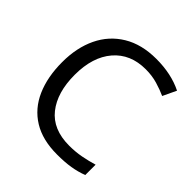

<svg xmlns="http://www.w3.org/2000/svg" viewBox="-195 -868 1022 1022"><g transform="rotate(45 316.0 -357.0)"><path d="M403 -645Q288 -645 222 -568Q156 -491 156 -357Q156 -224 217.5 -146.5Q279 -69 402 -69Q449 -69 491 -77Q533 -85 573 -97V-19Q533 -4 490.5 3Q448 10 389 10Q280 10 207 -35Q134 -80 97.5 -163Q61 -246 61 -358Q61 -466 100.5 -548.5Q140 -631 217 -677.5Q294 -724 404 -724Q517 -724 601 -682L565 -606Q532 -621 491.5 -633Q451 -645 403 -645Z"/></g></svg>

Font: Noto Sans IKEA
Style: Regular
Weight: 400
Designer: Monotype Design Team
Foundry: Monotype Imaging Inc.
Version: Version 2.001